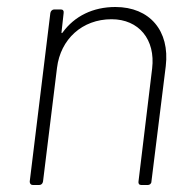

<svg xmlns="http://www.w3.org/2000/svg" viewBox="-20 -529 552 549"><path d="M310 -509C246 -509 193 -483 159 -436C157 -433 155 -434 156 -438L162 -492C163 -498 160 -502 154 -502H135C130 -502 125 -498 124 -492L65 -10C65 -4 68 0 74 0H92C98 0 102 -4 103 -10L143 -335C153 -417 215 -474 299 -474C377 -474 425 -416 415 -333L376 -10C375 -4 378 0 384 0H403C408 0 413 -4 413 -10L454 -340C466 -441 408 -509 310 -509Z"/></svg>

Font: Barlow ExtraLight
Style: Italic
Weight: 275
Italic angle: -7°
Designer: Jeremy Tribby
Foundry: Tribby Type
Version: Version 1.422;hotconv 1.0.109;makeotfexe 2.5.65596